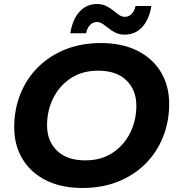

<svg xmlns="http://www.w3.org/2000/svg" viewBox="-20 -927 884 959"><path d="M392 12Q286 12 209.5 -26.5Q133 -65 92 -133.5Q51 -202 51 -292Q51 -381 82 -458Q113 -535 170.5 -592Q228 -649 307.5 -680.5Q387 -712 484 -712Q590 -712 666.5 -673.5Q743 -635 784 -566.5Q825 -498 825 -408Q825 -319 794 -242Q763 -165 705.5 -108Q648 -51 568.5 -19.5Q489 12 392 12ZM406 -126Q485 -126 542 -163.5Q599 -201 630 -263Q661 -325 661 -399Q661 -477 611.5 -525.5Q562 -574 470 -574Q391 -574 334 -536.5Q277 -499 246 -437Q215 -375 215 -301Q215 -223 264.5 -174.5Q314 -126 406 -126ZM603 -754Q577 -754 557.5 -763.5Q538 -773 522.5 -785.5Q507 -798 493 -807.5Q479 -817 464 -817Q443 -817 429 -801.5Q415 -786 410 -761H331Q343 -832 378 -869.5Q413 -907 464 -907Q490 -907 509.5 -897.5Q529 -888 544.5 -875.5Q560 -863 574 -853Q588 -843 604 -843Q624 -843 638 -858Q652 -873 657 -897H736Q725 -829 690 -791.5Q655 -754 603 -754Z"/></svg>

Font: Montserrat
Style: Bold Italic
Weight: 700
Italic angle: -11.3°
Designer: Julieta Ulanovsky
Foundry: Julieta Ulanovsky
Version: Version 9.000; ttfautohint (v1.8.4.7-5d5b)